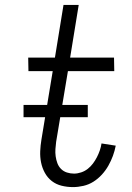

<svg xmlns="http://www.w3.org/2000/svg" viewBox="-20 -755 540 783"><path d="M278 8Q254 8 231.5 2.5Q209 -3 191.5 -16.5Q174 -30 163 -50Q152 -70 147.5 -92.5Q143 -115 144 -138.5Q145 -162 149 -186L195 -465H96L95 -520H204L239 -735H301L266 -520H445L446 -465H257L209 -177Q207 -162 206 -147Q205 -132 207 -117.5Q209 -103 214 -89.5Q219 -76 229 -66Q239 -56 253 -51.5Q267 -47 282 -47Q296 -47 311 -52Q326 -57 338 -66.5Q350 -76 359 -88Q368 -100 375 -113.5Q382 -127 387 -141.5Q392 -156 394 -170L452 -161Q448 -140 440.5 -119.5Q433 -99 422 -79.5Q411 -60 395.5 -43Q380 -26 361 -14Q342 -2 320 3Q298 8 278 8ZM76 -277V-327H338V-277Z"/></svg>

Font: Iosevka Light
Style: Italic
Weight: 300
Italic angle: -9°
Monospace: yes
Designer: Belleve Invis
Foundry: Belleve Invis
Version: Version 32.5.0; ttfautohint (v1.8.4)